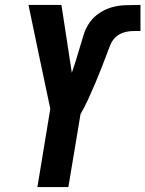

<svg xmlns="http://www.w3.org/2000/svg" viewBox="-20 -755 587 775"><path d="M131 0 183 -316 142 -510 95 -735H228L270 -461Q279 -487 287 -513Q295 -539 302.5 -564.5Q310 -590 318 -616Q326 -642 342.5 -665Q359 -688 383 -703.5Q407 -719 433 -726Q459 -733 485.5 -734Q512 -735 538 -735Q540 -735 542.5 -735Q545 -735 547 -735V-630Q546 -630 545.5 -630Q545 -630 544 -630H542Q542 -630 541 -630Q540 -630 539 -630Q526 -630 513 -629.5Q500 -629 486.5 -626Q473 -623 460.5 -615.5Q448 -608 439 -597Q430 -586 425 -573Q420 -560 415 -548V-547Q403 -515 390.5 -483Q378 -451 364.5 -419Q351 -387 336.5 -355.5Q322 -324 305 -294L256 0Z"/></svg>

Font: Iosevka SS04 Extrabold Oblique
Style: Regular
Weight: 800
Italic angle: -9°
Monospace: yes
Designer: Belleve Invis
Foundry: Belleve Invis
Version: Version 19.0.0; ttfautohint (v1.8.4)